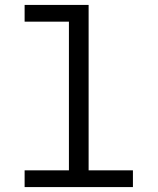

<svg xmlns="http://www.w3.org/2000/svg" viewBox="-20 -760 640 780"><path d="M80 -68H260V-672H80V-740H340V-68H520V0H80Z"/></svg>

Font: IBM Plex Mono
Style: Regular
Weight: 400
Monospace: yes
Designer: Mike Abbink, Paul van der Laan, Pieter van Rosmalen
Foundry: Bold Monday
Version: Version 2.3